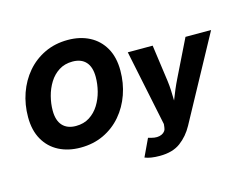

<svg xmlns="http://www.w3.org/2000/svg" viewBox="-122 -932 1688 1336"><g transform="rotate(-15 722.0 -264.5)"><path d="M356.9 9.8Q268.6 9.8 200.9 -25.1Q133.3 -60.1 95.2 -127Q57.1 -193.8 57.1 -289.6Q57.1 -379.9 85.4 -460.7Q113.8 -541.5 167 -603.8Q220.2 -666 295.2 -701.7Q370.1 -737.3 462.4 -737.3Q550.3 -737.3 617.7 -702.4Q685.1 -667.5 723.4 -600.6Q761.7 -533.7 761.7 -437.5Q761.7 -347.2 733.4 -266.4Q705.1 -185.5 651.9 -123.3Q598.6 -61 523.9 -25.6Q449.2 9.8 356.9 9.8ZM364.3 -144Q420.9 -144 462.4 -170.7Q503.9 -197.3 531 -240.7Q558.1 -284.2 571.3 -335.9Q584.5 -387.7 584.5 -438.5Q584.5 -510.3 551 -546.9Q517.6 -583.5 455.1 -583.5Q398.9 -583.5 357.2 -556.9Q315.4 -530.3 288.3 -486.6Q261.2 -442.9 247.8 -391.1Q234.4 -339.4 234.4 -289.1Q234.4 -217.8 268.1 -180.9Q301.8 -144 364.3 -144ZM766.6 191.4 826.2 64.9 847.2 70.8Q891.6 83 922.1 69.1Q952.6 55.2 955.1 22.9L957.5 1L844.2 -545.9H1023.4L1060.1 -281.2Q1064.9 -246.1 1066.2 -210.9Q1067.4 -175.8 1068.4 -138.7Q1082.5 -175.8 1097.7 -211.2Q1112.8 -246.6 1129.9 -281.2L1259.8 -545.9H1444.3L1116.7 56.6Q1080.6 123 1023.7 165.5Q966.8 208 873.5 208Q806.6 208 766.6 191.4Z"/></g></svg>

Font: Inter Extra Bold
Style: Italic
Weight: 800
Italic angle: -9.39999°
Designer: Rasmus Andersson
Foundry: rsms
Version: Version 4.000;git-3c8e0fc